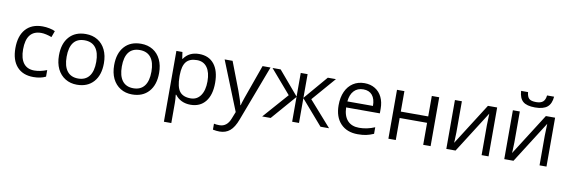

<svg xmlns="http://www.w3.org/2000/svg" viewBox="-64 -1293 6128 2069"><g transform="rotate(10 3000.0 -258.0)"><path d="M435 -18V-90Q363 -61 298 -61Q220 -61 180 -113.5Q140 -166 140 -265Q140 -473 303 -473Q327 -473 358.5 -466Q390 -459 418 -448L443 -517Q421 -529 381.5 -537Q342 -545 305 -545Q186 -545 121 -471.5Q56 -398 56 -264Q56 -133 120 -61.5Q184 10 300 10Q379 10 435 -18Z M779 -545Q663 -545 597.5 -471.5Q532 -398 532 -268Q532 -184 562 -121Q593 -58 648.5 -24Q704 10 776 10Q892 10 958 -64Q1024 -138 1024 -268Q1024 -352 994 -414.5Q964 -477 908.5 -511Q853 -545 779 -545ZM777 -476Q857 -476 898.5 -423Q940 -370 940 -268Q940 -165 898.5 -111.5Q857 -58 778 -58Q699 -58 657.5 -111.5Q616 -165 616 -268Q616 -371 656.5 -423.5Q697 -476 777 -476Z M1383 -545Q1267 -545 1201.5 -471.5Q1136 -398 1136 -268Q1136 -184 1166 -121Q1197 -58 1252.5 -24Q1308 10 1380 10Q1496 10 1562 -64Q1628 -138 1628 -268Q1628 -352 1598 -414.5Q1568 -477 1512.5 -511Q1457 -545 1383 -545ZM1381 -476Q1461 -476 1502.5 -423Q1544 -370 1544 -268Q1544 -165 1502.5 -111.5Q1461 -58 1382 -58Q1303 -58 1261.5 -111.5Q1220 -165 1220 -268Q1220 -371 1260.5 -423.5Q1301 -476 1381 -476Z M2241 -268Q2241 -400 2183 -472.5Q2125 -545 2019 -545Q1964 -545 1922.5 -525Q1881 -505 1851 -462H1847L1836 -535H1770V240H1851V20Q1851 -23 1845 -69H1851Q1880 -30 1923 -10Q1966 10 2019 10Q2124 10 2182.5 -63Q2241 -136 2241 -268ZM2157 -269Q2157 -171 2117.5 -114.5Q2078 -58 2009 -58Q1925 -58 1888 -107Q1851 -156 1851 -268V-286Q1852 -385 1889 -430.5Q1926 -476 2007 -476Q2079 -476 2118 -422Q2157 -368 2157 -269Z M2484 79Q2448 173 2365 173Q2332 173 2305 167V232Q2343 240 2378 240Q2445 240 2491 201.5Q2537 163 2570 74L2800 -535H2713Q2599 -220 2581 -165Q2559 -101 2554 -79H2550Q2541 -124 2502 -230L2385 -535H2298L2514 3Z M2911 -534H2822L3045 -275L2803 0H2896L3131 -271V0H3206V-271L3441 0H3535L3292 -275L3516 -534H3427L3206 -275V-534H3131V-275Z M4023 -25V-97Q3939 -61 3852 -61Q3770 -61 3725 -110Q3680 -159 3677 -253H4046V-304Q4046 -376 4019.5 -430.5Q3993 -485 3943.5 -515Q3894 -545 3828 -545Q3757 -545 3704 -510.5Q3651 -476 3622 -412.5Q3593 -349 3593 -263Q3593 -135 3661.5 -62.5Q3730 10 3849 10Q3902 10 3940.5 2Q3979 -6 4023 -25ZM3959 -319H3679Q3686 -394 3724.5 -435.5Q3763 -477 3827 -477Q3891 -477 3925 -436Q3959 -395 3959 -319Z M4184 0H4265V-241H4565V0H4646V-535H4565V-311H4265V-535H4184Z M4818 0H4919L5208 -455L5206 -392L5204 -327V0H5280V-535H5179L4889 -79L4891 -107L4894 -196V-535H4818Z M5864 -756H5787Q5782 -708 5757.5 -686.5Q5733 -665 5683 -665Q5628 -665 5606 -685Q5584 -705 5579 -756H5503Q5508 -676 5549 -641Q5590 -606 5681 -606Q5771 -606 5814.5 -642Q5858 -678 5864 -756ZM5452 0H5553L5842 -455L5840 -392L5838 -327V0H5914V-535H5813L5523 -79L5525 -107L5528 -196V-535H5452Z"/></g></svg>

Font: OpenSansMMV
Style: Regular
Weight: 400
Designer: Steve Matteson
Foundry: Ascender Corporation
Version: Version 4.000